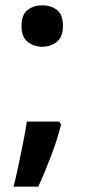

<svg xmlns="http://www.w3.org/2000/svg" viewBox="-20 -574 319 723"><path d="M210 -105Q197 -52 173 11.5Q149 75 124 129H31Q41 90 50 46.5Q59 3 67.5 -39Q76 -81 81 -116H203ZM61 -476Q61 -519 84 -536.5Q107 -554 139 -554Q171 -554 194 -537Q217 -520 217 -476Q217 -435 194 -416.5Q171 -398 139 -398Q107 -398 84 -416.5Q61 -435 61 -476Z"/></svg>

Font: Noto Sans NKo Unjoined SemiBold
Style: Regular
Weight: 600
Designer: Monotype Design Team
Foundry: Monotype Imaging Inc.
Version: Version 2.004